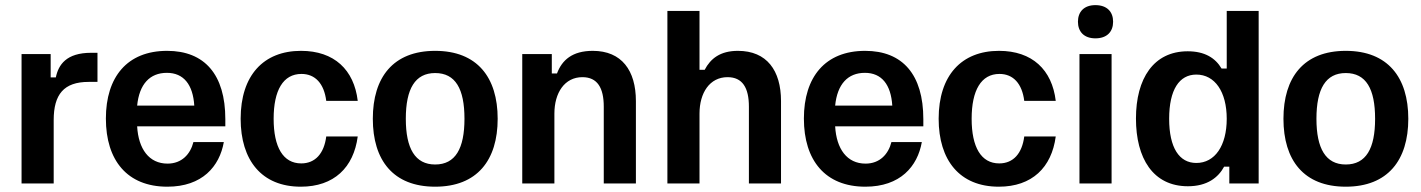

<svg xmlns="http://www.w3.org/2000/svg" viewBox="-20 -709 5493 742"><path d="M187.5 0V-245C187.5 -344.2 226.7 -392.5 322.5 -392.5H356.7V-505H332.5C235.8 -505 205.8 -458.3 195.8 -410H175.8V-500H63.3V0Z M626.7 12.5C761.7 12.5 828.3 -65.8 845 -160H727.5C715.8 -113.3 682.5 -76.7 627.5 -76.7C555.8 -76.7 515 -133.3 510 -220.8H850.8V-248.3C850.8 -420.8 770.8 -512.5 625.8 -512.5C471.7 -512.5 389.2 -411.7 389.2 -250.8C389.2 -89.2 471.7 12.5 626.7 12.5ZM510 -300.8C518.3 -384.2 559.2 -427.5 625 -427.5C690 -427.5 725.8 -381.7 730.8 -300.8Z M1142.5 12.5C1270.8 12.5 1346.7 -61.7 1362.5 -181.7H1240.8C1232.5 -115.8 1198.3 -77.5 1144.2 -77.5C1074.2 -77.5 1037.5 -140 1037.5 -250C1037.5 -360 1074.2 -423.3 1145 -423.3C1198.3 -423.3 1232.5 -385.8 1240.8 -319.2H1362.5C1348.3 -439.2 1271.7 -512.5 1143.3 -512.5C998.3 -512.5 910 -417.5 910 -250C910 -90 990.8 12.5 1142.5 12.5Z M1661.7 12.5C1824.2 12.5 1903.3 -90 1903.3 -250C1903.3 -410 1824.2 -512.5 1661.7 -512.5C1499.2 -512.5 1420.8 -410 1420.8 -250C1420.8 -90 1499.2 12.5 1661.7 12.5ZM1661.7 -73.3C1584.2 -73.3 1548.3 -135 1548.3 -250C1548.3 -365.8 1584.2 -426.7 1661.7 -426.7C1740 -426.7 1775 -365.8 1775 -250C1775 -135 1740 -73.3 1661.7 -73.3Z M2122.5 0V-270C2122.5 -350 2161.7 -410.8 2230.8 -410.8C2288.3 -410.8 2313.3 -370 2313.3 -296.7V0H2437.5V-318.3C2437.5 -436.7 2382.5 -512.5 2270.8 -512.5C2191.7 -512.5 2151.7 -476.7 2132.5 -425H2112.5V-500H1998.3V0Z M2683.3 0V-270C2683.3 -350 2722.5 -410.8 2791.7 -410.8C2849.2 -410.8 2874.2 -370 2874.2 -296.7V0H2998.3V-318.3C2998.3 -436.7 2943.3 -512.5 2831.7 -512.5C2763.3 -512.5 2725.8 -482.5 2703.3 -439.2H2683.3V-666.7H2559.2V0Z M3324.2 12.5C3459.2 12.5 3525.8 -65.8 3542.5 -160H3425C3413.3 -113.3 3380 -76.7 3325 -76.7C3253.3 -76.7 3212.5 -133.3 3207.5 -220.8H3548.3V-248.3C3548.3 -420.8 3468.3 -512.5 3323.3 -512.5C3169.2 -512.5 3086.7 -411.7 3086.7 -250.8C3086.7 -89.2 3169.2 12.5 3324.2 12.5ZM3207.5 -300.8C3215.8 -384.2 3256.7 -427.5 3322.5 -427.5C3387.5 -427.5 3423.3 -381.7 3428.3 -300.8Z M3840 12.5C3968.3 12.5 4044.2 -61.7 4060 -181.7H3938.3C3930 -115.8 3895.8 -77.5 3841.7 -77.5C3771.7 -77.5 3735 -140 3735 -250C3735 -360 3771.7 -423.3 3842.5 -423.3C3895.8 -423.3 3930 -385.8 3938.3 -319.2H4060C4045.8 -439.2 3969.2 -512.5 3840.8 -512.5C3695.8 -512.5 3607.5 -417.5 3607.5 -250C3607.5 -90 3688.3 12.5 3840 12.5Z M4213.3 -560.8C4258.3 -560.8 4281.7 -586.7 4281.7 -625C4281.7 -663.3 4258.3 -689.2 4213.3 -689.2C4169.2 -689.2 4145.8 -663.3 4145.8 -625C4145.8 -586.7 4169.2 -560.8 4213.3 -560.8ZM4275.8 0V-500H4151.7V0Z M4570.8 10.8C4645.8 10.8 4688.3 -23.3 4710.8 -65H4730.8V0H4844.2V-666.7H4720.8V-444.2H4700.8C4676.7 -485 4635.8 -510.8 4570 -510.8C4438.3 -510.8 4370 -405.8 4370 -250.8C4370 -97.5 4435.8 10.8 4570.8 10.8ZM4603.3 -79.2C4537.5 -79.2 4498.3 -137.5 4498.3 -250C4498.3 -362.5 4537.5 -420.8 4603.3 -420.8C4675 -420.8 4720.8 -354.2 4720.8 -250C4720.8 -145.8 4675 -79.2 4603.3 -79.2Z M5180.8 12.5C5343.3 12.5 5422.5 -90 5422.5 -250C5422.5 -410 5343.3 -512.5 5180.8 -512.5C5018.3 -512.5 4940 -410 4940 -250C4940 -90 5018.3 12.5 5180.8 12.5ZM5180.8 -73.3C5103.3 -73.3 5067.5 -135 5067.5 -250C5067.5 -365.8 5103.3 -426.7 5180.8 -426.7C5259.2 -426.7 5294.2 -365.8 5294.2 -250C5294.2 -135 5259.2 -73.3 5180.8 -73.3Z"/></svg>

Font: Familjen Grotesk SemiBold
Style: Regular
Weight: 600
Designer: Anders Wikstroem, Jonas Baeckman, Matilda Gysing, Kristian Moeller
Foundry: Familjen STHLM AB
Version: Version 2.000